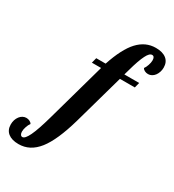

<svg xmlns="http://www.w3.org/2000/svg" viewBox="-484 -889 1155 1271"><g transform="rotate(30 93.5 -253.5)"><path d="M-251 162.1Q-251 125.5 -231 99.1Q-221.7 86.9 -209 80.1Q-196.3 73.2 -182.1 73.2Q-168.5 73.2 -156 79.3Q-143.6 85.4 -139.2 95.2Q-149.9 109.4 -155.8 127.9Q-163.1 148.9 -163.1 166Q-163.1 180.2 -157.5 188.5Q-151.9 196.8 -143.1 196.8Q-123 196.8 -99.6 147.5Q-76.2 98.6 -46.9 -5.9L80.1 -460H9.8L20 -500H91.8Q136.2 -633.8 192.9 -694.8Q222.2 -726.1 255.9 -741.5Q289.6 -756.8 329.1 -756.8Q380.9 -756.8 409.4 -734.1Q438 -711.4 438 -668.9Q438 -650.9 432.6 -634.8Q427.2 -618.7 418 -606.4Q408.7 -594.2 396 -587.2Q383.3 -580.1 369.1 -580.1Q354.5 -580.1 342.5 -586.2Q330.6 -592.3 326.2 -602.1Q335 -612.8 342.8 -635.3Q350.1 -656.2 350.1 -673.8Q350.1 -688.5 345 -696.3Q339.8 -704.1 330.1 -704.1Q309.6 -704.1 290.5 -665.5Q269.5 -624.5 246.1 -539.1L234.9 -500H348.1L337.9 -460H224.1L117.2 -79.1Q67.9 94.2 6.8 171.9Q-24.4 211.4 -61.3 230.7Q-98.1 250 -142.1 250Q-193.8 250 -222.4 227.1Q-251 204.1 -251 162.1Z"/></g></svg>

Font: Pattaya
Style: Regular
Weight: 400
Designer: Pablo Impallari / Thai characters Designed by Thanarat Vachiruckul and Suppakit Chalermlarp
Foundry: Pablo Impallari
Version: Version 2.000